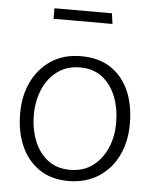

<svg xmlns="http://www.w3.org/2000/svg" viewBox="-51 -726 627 782"><g transform="rotate(5 262.5 -335.0)"><path d="M259 13Q187 13 138 -20.5Q89 -54 63.5 -112Q38 -170 38 -245Q38 -317 65.5 -374Q93 -431 144 -464.5Q195 -498 266 -498Q338 -498 387 -465.5Q436 -433 461.5 -375.5Q487 -318 487 -240Q487 -168 459.5 -111Q432 -54 381 -21Q330 12 259 13ZM260 -33Q314 -33 352 -61Q390 -89 410.5 -136Q431 -183 431 -239Q431 -299 412 -347Q393 -395 356.5 -423.5Q320 -452 265 -452Q212 -452 173.5 -424Q135 -396 115 -349.5Q95 -303 94 -246Q94 -187 113 -138.5Q132 -90 169 -61.5Q206 -33 260 -33ZM140 -640H381L375 -683H140Z"/></g></svg>

Font: Catamaran ExtraLight
Style: Regular
Weight: 250
Designer: Pria Ravichandran
Version: Version 2.000